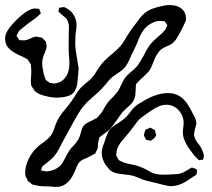

<svg xmlns="http://www.w3.org/2000/svg" viewBox="-28 -726 834 755"><path d="M256 -357Q247 -349 226 -345Q211 -342 197 -342Q176 -342 153 -348Q123 -354 108 -369Q106 -372 104.5 -374Q103 -376 102 -378Q96 -387 96 -387Q92 -398 94 -422Q95 -430 95 -446Q95 -457 94 -463Q94 -471 93 -474L86 -484Q83 -490 81 -492Q78 -495 72 -497Q63 -503 43 -511Q5 -530 -4 -552Q-6 -557 -8 -571V-574Q-8 -585 -4 -595Q6 -617 33.5 -644.5Q61 -672 84 -685Q98 -692 105 -692Q107 -693 110 -692.5Q113 -692 115 -692Q125 -692 126 -691Q127 -689 127.5 -687Q128 -685 129 -683Q130 -681 131.5 -677.5Q133 -674 132 -673Q131 -672 129 -670.5Q127 -669 126 -667L111 -654Q84 -636 52 -609Q47 -606 44.5 -600.5Q42 -595 41 -593Q40 -592 39 -590Q38 -588 37 -585Q37 -584 39 -581.5Q41 -579 42 -578Q46 -569 50 -568H51Q55 -568 62 -567.5Q69 -567 73 -568Q79 -569 93 -575.5Q107 -582 115 -582Q119 -582 122.5 -581Q126 -580 129 -579Q135 -579 137 -578Q145 -570 145 -570Q152 -563 152 -563L154 -555Q154 -552 155 -547.5Q156 -543 155 -541Q155 -536 152 -529Q149 -522 148 -518Q142 -506 141 -500Q138 -489 138 -478Q138 -461 143 -441Q144 -434 148 -422L151 -414Q152 -411 156.5 -408Q161 -405 163 -404Q167 -400 167 -400Q169 -399 171 -399.5Q173 -400 175 -399Q177 -399 181.5 -398Q186 -397 188 -398Q191 -398 196 -399.5Q201 -401 204 -402Q219 -406 233 -427Q245 -447 245 -479Q245 -489 243 -509L242 -533V-569L243 -615V-623Q243 -629 242 -631Q240 -642 234 -652Q231 -655 218 -666Q210 -672 207 -676L202 -679V-681L204 -693Q205 -694 204.5 -694.5Q204 -695 205 -695Q206 -697 208 -696.5Q210 -696 211 -696Q217 -698 223 -698Q226 -698 230 -695.5Q234 -693 236 -692Q253 -683 263 -665Q273 -647 273 -628Q273 -620 271.5 -608.5Q270 -597 269 -590Q268 -575 268 -546Q270 -523 274 -502Q275 -494 277.5 -480.5Q280 -467 281 -458Q281 -439 275 -391Q271 -378 267 -370Q263 -362 256 -357ZM703 -647Q703 -645 701.5 -642Q700 -639 699 -637Q695 -626 680 -598Q678 -595 669.5 -579.5Q661 -564 648 -554Q642 -550 637.5 -548Q633 -546 630 -545Q614 -538 609 -534Q599 -528 587 -508Q583 -502 580 -494Q577 -486 575 -482Q574 -479 568.5 -465.5Q563 -452 554 -442Q554 -442 537 -425Q523 -413 517 -406Q508 -397 507 -395Q506 -392 506 -382Q505 -375 504.5 -359Q504 -343 498 -332Q491 -318 470 -301Q453 -284 453 -284Q442 -270 431 -253Q409 -222 398 -212Q392 -207 385 -202.5Q378 -198 372 -193L363 -186L360 -175Q360 -173 359 -170Q358 -167 358 -165Q357 -161 357 -154.5Q357 -148 356 -144Q355 -139 353 -136Q351 -133 350 -130L346 -122Q343 -120 336 -117Q329 -112 317 -107Q305 -102 297 -98Q288 -92 288 -92Q280 -85 275 -73.5Q270 -62 269 -59Q258 -32 245 -16Q228 3 210 7Q205 9 193 9Q183 9 165 7Q158 7 141 6.5Q124 6 111 2Q109 2 105 1Q101 0 98 -1L90 -8Q82 -13 81 -15Q80 -16 77 -25Q73 -31 72 -35Q71 -39 71 -47Q71 -73 85.5 -102.5Q100 -132 123 -151Q128 -156 140 -164Q160 -178 172 -193Q182 -208 188 -229Q190 -235 193 -241.5Q196 -248 199 -255Q210 -275 233 -302L251 -325L265 -346Q277 -367 288 -379Q291 -383 311 -400Q329 -414 336 -423Q342 -430 349 -441.5Q356 -453 360 -459Q373 -478 388 -492Q399 -503 413 -514Q418 -518 431 -530Q444 -542 453 -554Q453 -554 477 -593Q491 -615 509 -637Q525 -660 532 -666Q548 -683 571 -691.5Q594 -700 623 -705Q628 -706 640 -706Q660 -706 675 -699Q679 -697 684.5 -693Q690 -689 692 -686Q697 -681 702 -667Q702 -663 703 -657Q704 -651 703 -647ZM591 -643Q576 -640 561 -630.5Q546 -621 537 -608Q529 -598 522.5 -584Q516 -570 511 -556Q507 -547 503.5 -540Q500 -533 498 -528L489 -510Q487 -505 481.5 -492.5Q476 -480 470 -471Q461 -454 432 -436Q414 -424 406 -416Q396 -406 389 -396Q367 -371 362 -367L341 -348Q314 -324 314 -324Q289 -298 267 -257L218 -168Q214 -161 205 -143Q196 -125 186 -113Q177 -102 162 -90.5Q147 -79 140 -73Q137 -70 135 -61Q135 -60 134 -58.5Q133 -57 134 -56Q134 -55 136 -55Q141 -55 146 -53.5Q151 -52 156 -52Q171 -53 187 -60Q203 -67 213 -79Q220 -88 230 -108Q238 -124 246 -136Q250 -142 261 -153Q263 -155 272 -166Q281 -177 285 -189Q288 -196 291 -208.5Q294 -221 299 -229Q305 -237 312.5 -241.5Q320 -246 332 -251Q336 -253 341.5 -256Q347 -259 354 -263Q357 -266 368 -279Q372 -283 380 -298Q383 -304 391 -316Q401 -331 415 -343Q435 -366 434 -365Q442 -377 449 -393Q451 -396 455.5 -405.5Q460 -415 465 -422Q470 -428 489 -445Q501 -454 513 -468Q519 -476 538 -509Q546 -527 559 -546Q570 -561 585.5 -574.5Q601 -588 606 -592Q619 -605 621 -608Q625 -613 626 -619Q627 -620 628.5 -622.5Q630 -625 630 -627Q630 -628 628 -630Q626 -632 626 -633Q624 -635 623 -637.5Q622 -640 620 -642Q618 -643 609 -643Q606 -643 600 -643.5Q594 -644 591 -643ZM743 -38Q741 -36 738 -34.5Q735 -33 733 -32Q719 -22 712 -18Q678 6 643 6Q630 5 613 0.5Q596 -4 587 -6Q580 -8 564 -11.5Q548 -15 536 -19Q528 -22 515 -27.5Q502 -33 494 -35Q484 -38 461 -40Q441 -42 428.5 -45Q416 -48 406 -56Q403 -58 397 -66Q386 -77 379 -93Q372 -109 372 -125Q372 -141 382 -165Q393 -201 402 -214Q412 -228 435 -241L453 -253L467 -265Q476 -274 484 -285Q490 -294 498 -302Q505 -310 516.5 -317Q528 -324 533 -327Q587 -360 633 -360Q659 -360 678 -348Q695 -337 707 -320Q719 -303 732 -276Q744 -256 744 -241Q744 -236 741.5 -228.5Q739 -221 738 -216Q735 -201 735 -199Q735 -194 737 -186.5Q739 -179 742 -175Q745 -169 748.5 -165Q752 -161 755 -157Q766 -142 772 -122Q774 -116 774 -114Q774 -111 772 -103Q771 -102 771 -100.5Q771 -99 770 -98Q769 -97 767.5 -97.5Q766 -98 765 -98Q758 -95 753 -97Q753 -97 747 -103Q736 -113 726 -127.5Q716 -142 712 -147Q695 -175 693 -189Q691 -199 691 -204Q691 -214 692.5 -223.5Q694 -233 694 -243Q694 -271 674.5 -292.5Q655 -314 626 -314Q611 -314 597 -308Q583 -302 565 -290Q558 -285 545 -276Q532 -267 523 -260Q513 -251 495 -225L482 -208L461 -183Q432 -152 430 -126L429 -117Q429 -114 431 -111Q433 -108 434 -105Q435 -103 436.5 -101Q438 -99 439 -97Q441 -95 444.5 -93.5Q448 -92 450 -91Q461 -85 479 -81.5Q497 -78 506 -76Q530 -68 542 -62Q550 -58 561 -51.5Q572 -45 580 -43Q595 -39 614 -39Q631 -39 661 -41Q675 -41 688 -46Q694 -48 702.5 -53.5Q711 -59 717 -62Q719 -63 722 -65Q725 -67 727 -67Q730 -67 732 -65Q744 -63 747 -57Q747 -54 746 -47.5Q745 -41 743 -38ZM570 -176Q567 -173 566 -173Q565 -172 562 -173Q559 -174 558 -174Q555 -175 552 -175Q549 -175 547 -176Q545 -178 544.5 -179.5Q544 -181 544 -182Q543 -184 540.5 -188Q538 -192 538 -194V-196Q538 -198 541 -207Q542 -208 542.5 -211Q543 -214 544 -215Q546 -218 557 -221Q560 -224 562 -224Q564 -224 568 -221.5Q572 -219 574 -218Q575 -218 577.5 -216.5Q580 -215 581 -214Q583 -212 583 -206Q586 -197 586 -193Q586 -192 580 -184Z"/></svg>

Font: Rubik-Burned
Style: Regular
Weight: 400
Designer: NaN (generative design), Hubert & Fischer (Rubik source font outlines)
Foundry: NaN, Hubert & Fischer
Version: Version 1.000